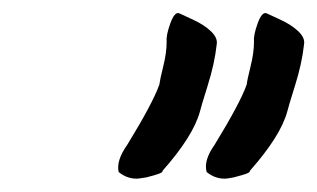

<svg xmlns="http://www.w3.org/2000/svg" viewBox="-20 -697 476 288"><path d="M185 -429Q170 -429 158 -439Q154 -456 171 -480Q209 -542 219 -570Q220 -578 225 -598Q230 -618 230 -635Q229 -644 235.5 -662Q242 -680 249 -677Q253 -675 269.5 -667.5Q286 -660 296.5 -650Q307 -640 305 -630Q302 -602 291.5 -568.5Q281 -535 280 -530Q270 -493 224 -441Q224 -439 221 -437.5Q218 -436 212.5 -434.5Q207 -433 200 -431Q188 -429 185 -429ZM317 -429Q302 -429 290 -439Q285 -456 302 -480Q340 -542 350 -570Q351 -578 356 -598Q361 -618 361 -635Q360 -644 366.5 -662Q373 -680 380 -677Q384 -675 400.5 -667.5Q417 -660 427.5 -650Q438 -640 436 -630Q433 -602 422.5 -568.5Q412 -535 411 -530Q401 -493 355 -441Q355 -439 352 -437.5Q349 -436 343.5 -434.5Q338 -433 331 -431Q321 -429 317 -429Z"/></svg>

Font: Caveat
Style: Bold
Weight: 700
Designer: Pablo Impallari
Foundry: Pablo Impallari
Version: Version 1.500; ttfautohint (v1.6)